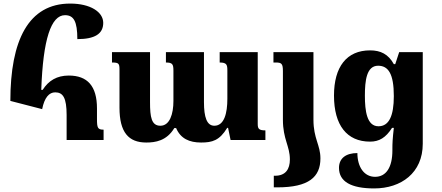

<svg xmlns="http://www.w3.org/2000/svg" viewBox="-20 -784 2472 1075"><path d="M216 -173C229 -238 255 -267 289 -267C333 -267 353 -236 353 -140V0H560V-58C527 -58 523 -68 523 -118V-177C523 -303 469 -361 365 -361C299 -361 252 -333 219 -281H211C221 -565 266 -699 344 -699C393 -699 413 -664 413 -565C510 -565 558 -594 558 -656C558 -717 486 -764 373 -764C139 -764 38 -558 38 -219Z M1210 -492V-434C1250 -434 1253 -421 1253 -388V-231C1253 -151 1236 -80 1180 -80C1138 -80 1122 -128 1122 -212V-492H909V-434C946 -434 951 -424 951 -388V-219C951 -145 930 -80 878 -80C828 -80 820 -128 820 -212V-492H607V-434C644 -434 649 -429 649 -395V-181C649 -43 700 14 799 14C849 14 913 5 956 -67H966C991 -8 1040 14 1106 14C1168 14 1209 3 1252 -68H1257L1271 0H1466V-54C1428 -54 1423 -64 1423 -91V-492Z M1564 -114C1564 -4 1603 33 1603 109C1603 162 1580 200 1520 200H1513V265H1533C1709 265 1774 207 1774 103C1774 27 1735 -7 1735 -114V-492H1511V-434H1524C1556 -434 1564 -428 1564 -386Z M2075 271C2226 271 2347 184 2347 21V-492H2215L2193 -425H2185C2154 -481 2111 -502 2052 -502C1921 -502 1850 -410 1850 -249C1850 -83 1922 9 2052 9C2103 9 2140 -13 2175 -68H2185C2178 -7 2177 21 2177 47V58C2177 153 2142 206 2080 206C2019 206 1981 151 1981 73C1917 73 1878 102 1878 156C1878 233 1946 271 2075 271ZM2099 -77C2034 -77 2023 -163 2023 -248C2023 -332 2032 -416 2097 -416C2154 -416 2185 -371 2185 -246C2185 -135 2158 -77 2099 -77Z"/></svg>

Font: Noto Serif Armenian Extra
Style: Regular
Weight: 800
Designer: Monotype Design Team
Foundry: Monotype Imaging Inc.
Version: Version 1.901